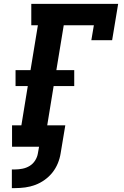

<svg xmlns="http://www.w3.org/2000/svg" viewBox="-20 -755 640 988"><path d="M41 213V117H57Q76 117 96 113Q116 109 133 98.5Q150 88 161 70.5Q172 53 175 34L181 0H42V-110H90L123 -312H60V-394H137L175 -625H141V-735H588L557 -548H450L463 -625H308L270 -394H362V-312H256L223 -110H316L292 34Q288 60 277.5 85.5Q267 111 250 132.5Q233 154 210 170.5Q187 187 161.5 196.5Q136 206 109.5 209.5Q83 213 57 213Z"/></svg>

Font: Iosevka Etoile Extrabold
Style: Italic
Weight: 800
Italic angle: -9°
Designer: Belleve Invis
Foundry: Belleve Invis
Version: Version 22.1.2; ttfautohint (v1.8.4)